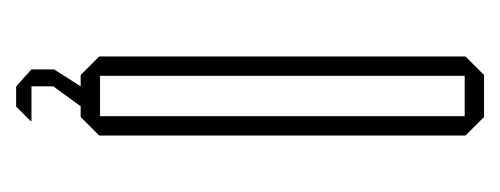

<svg xmlns="http://www.w3.org/2000/svg" viewBox="-211 -329 620 238"><g transform="rotate(90 99.0 -210.0)"><path d="M74 -476V-500H125L148 -477V-476ZM73 0 50 -23V-24H124V0ZM50 -24V-477L73 -500H74V-24ZM124 0V-476H148V-23L125 0ZM66 34V33L87 0H111V1L87 34ZM86 79 66 61V34H87V79ZM87 80V61H130V62L112 80Z"/></g></svg>

Font: Foldit Thin
Style: Regular
Weight: 100
Designer: Sophia Tai
Foundry: Sophia Tai
Version: Version 1.003